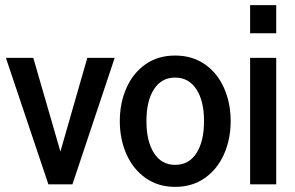

<svg xmlns="http://www.w3.org/2000/svg" viewBox="-20 -720 1151 750"><path d="M3 -494H110L216 -128L321 -494H428L263 0H169Z M448 -247Q448 -318 474 -376.5Q500 -435 548.5 -469Q597 -503 664 -503Q731 -503 780 -469Q829 -435 855 -376.5Q881 -318 881 -247Q881 -176 855 -117.5Q829 -59 780 -24.5Q731 10 664 10Q598 10 549 -24.5Q500 -59 474 -117.5Q448 -176 448 -247ZM777 -247Q777 -326 747 -371.5Q717 -417 664 -417Q611 -417 581.5 -371.5Q552 -326 552 -247Q552 -168 581.5 -122Q611 -76 664 -76Q718 -76 747.5 -122Q777 -168 777 -247Z M957 -700H1059V-590H957ZM957 -494H1059V0H957Z"/></svg>

Font: Cabin Condensed Medium
Style: Regular
Weight: 500
Width: 3
Version: Version 2.001